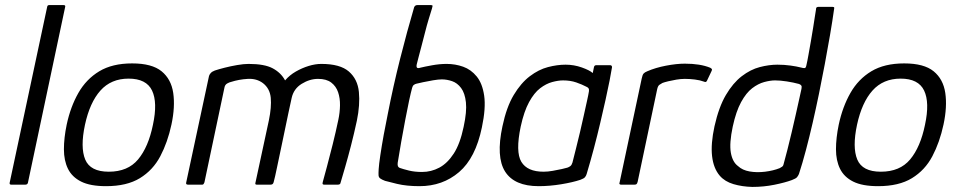

<svg xmlns="http://www.w3.org/2000/svg" viewBox="-20 -728 3780 757"><path d="M18 -7 166 -701Q167 -708 174 -708H230Q239 -708 237 -701L90 -7Q88 0 80 0H24Q17 0 18 -7Z M398 6Q336 6 300 -12Q264 -30 248 -62.5Q232 -95 232 -139.5Q232 -184 243 -237Q258 -307 289 -361.5Q320 -416 371.5 -447Q423 -478 501 -478Q579 -478 617 -447Q655 -416 663 -361.5Q671 -307 656 -237Q641 -167 612 -112Q583 -57 531.5 -25.5Q480 6 398 6ZM409 -51Q484 -51 524.5 -99.5Q565 -148 583 -236Q602 -324 579.5 -371Q557 -418 487 -418Q418 -418 376 -371Q334 -324 315 -236Q296 -147 316 -99Q336 -51 409 -51Z M1234 -417Q1201 -417 1169.5 -397.5Q1138 -378 1130 -342L1117 -282Q1105 -223 1093 -167Q1081 -111 1072.5 -69.5Q1064 -28 1059 -10Q1058 -6 1055.5 -3Q1053 0 1047 0H992Q985 0 987 -7L1040 -253Q1051 -306 1047.5 -342.5Q1044 -379 1017 -400Q992 -419 957 -417Q922 -415 891 -405Q885 -404 876 -399Q867 -394 865 -383L786 -9Q785 -6 783 -3Q781 0 778 0H721Q718 0 715.5 -1.5Q713 -3 714 -8L804 -428Q805 -433 810.5 -439.5Q816 -446 827 -450Q842 -455 865.5 -461Q889 -467 915 -471.5Q941 -476 960 -476Q1023 -476 1055.5 -458.5Q1088 -441 1104 -411Q1122 -432 1146.5 -446Q1171 -460 1197 -468Q1223 -476 1247 -476Q1321 -476 1355.5 -446Q1390 -416 1395 -365.5Q1400 -315 1387 -252Q1376 -201 1364 -154.5Q1352 -108 1341 -70Q1330 -32 1322 -5Q1320 0 1312 0H1258Q1253 0 1252 -2.5Q1251 -5 1253 -12Q1258 -30 1268.5 -69Q1279 -108 1291.5 -158Q1304 -208 1314 -256Q1320 -284 1320.5 -312.5Q1321 -341 1313 -364.5Q1305 -388 1286 -402.5Q1267 -417 1234 -417Z M1634 6Q1583 6 1545.5 -3Q1508 -12 1498 -15Q1485 -20 1479 -24.5Q1473 -29 1472.5 -37Q1472 -45 1473 -61Q1474 -79 1479.5 -116Q1485 -153 1493 -197Q1501 -241 1509 -279Q1530 -387 1557.5 -496Q1585 -605 1613 -700Q1615 -704 1618 -706Q1621 -708 1626 -708H1677Q1686 -708 1685.5 -704.5Q1685 -701 1683 -694Q1678 -678 1670.5 -653.5Q1663 -629 1656 -601Q1649 -573 1642 -547Q1635 -521 1630 -501.5Q1625 -482 1623 -474Q1621 -464 1624.5 -461Q1628 -458 1637 -461Q1653 -465 1683 -470.5Q1713 -476 1741 -476Q1775 -476 1806 -465Q1837 -454 1859.5 -426.5Q1882 -399 1889 -350.5Q1896 -302 1880 -226Q1855 -105 1790 -49.5Q1725 6 1634 6ZM1644 -50Q1680 -50 1712 -67Q1744 -84 1769 -122.5Q1794 -161 1808 -228Q1821 -288 1817 -324.5Q1813 -361 1798 -381Q1783 -401 1762.5 -408Q1742 -415 1722 -415Q1709 -415 1688 -411.5Q1667 -408 1648.5 -404Q1630 -400 1622 -398Q1617 -397 1612 -393.5Q1607 -390 1605 -382Q1600 -364 1593 -331.5Q1586 -299 1578 -256.5Q1570 -214 1562 -169.5Q1554 -125 1548 -86Q1547 -77 1549 -72.5Q1551 -68 1556 -66Q1570 -61 1592.5 -55.5Q1615 -50 1644 -50Z M2104 6Q2008 6 1971.5 -51.5Q1935 -109 1961 -230Q1977 -306 2005.5 -353.5Q2034 -401 2069 -427.5Q2104 -454 2140.5 -463.5Q2177 -473 2210 -473Q2243 -473 2274 -462Q2305 -451 2317 -440L2322 -464Q2323 -468 2325.5 -469.5Q2328 -471 2331 -471H2385Q2393 -471 2393 -463Q2390 -444 2383.5 -410.5Q2377 -377 2367.5 -334.5Q2358 -292 2346.5 -243Q2335 -194 2321.5 -143Q2308 -92 2293 -42Q2291 -35 2286.5 -29.5Q2282 -24 2268 -19Q2238 -9 2192.5 -1.5Q2147 6 2104 6ZM2123 -51Q2140 -51 2159.5 -54.5Q2179 -58 2195 -61.5Q2211 -65 2217 -67Q2223 -69 2228.5 -73Q2234 -77 2237 -87Q2243 -111 2251 -142.5Q2259 -174 2267 -208Q2275 -242 2282 -274Q2289 -306 2294.5 -330.5Q2300 -355 2302 -368Q2303 -375 2301 -379Q2299 -383 2292 -386Q2275 -395 2252 -403Q2229 -411 2200 -411Q2181 -411 2157 -404.5Q2133 -398 2109.5 -380Q2086 -362 2066 -325.5Q2046 -289 2033 -229Q2012 -129 2035.5 -90Q2059 -51 2123 -51Z M2680 -477Q2741 -477 2780 -461Q2785 -458 2786.5 -456Q2788 -454 2786 -449L2768 -411Q2766 -406 2763 -405Q2760 -404 2756 -406Q2740 -412 2719.5 -414.5Q2699 -417 2680 -417Q2664 -417 2646.5 -414Q2629 -411 2614.5 -407.5Q2600 -404 2592 -401Q2587 -398 2580.5 -394Q2574 -390 2571 -376L2494 -11Q2492 -4 2489.5 -2Q2487 0 2482 0H2428Q2425 0 2423 -2Q2421 -4 2423 -9L2510 -418Q2513 -433 2517.5 -438Q2522 -443 2532 -447Q2564 -461 2605.5 -469Q2647 -477 2680 -477Z M2797 -230Q2814 -306 2842 -353.5Q2870 -401 2904.5 -427.5Q2939 -454 2975.5 -463.5Q3012 -473 3045 -473Q3072 -473 3097 -469.5Q3122 -466 3137 -462Q3148 -459 3152.5 -459.5Q3157 -460 3159 -469Q3163 -486 3167.5 -511.5Q3172 -537 3177 -565Q3182 -593 3186 -619Q3190 -645 3193 -664Q3196 -683 3197 -689Q3197 -697 3200 -699Q3203 -701 3207 -701H3262Q3265 -701 3267.5 -700Q3270 -699 3269 -695Q3262 -645 3252.5 -589.5Q3243 -534 3232 -475.5Q3221 -417 3209 -358.5Q3197 -300 3184 -243.5Q3171 -187 3157.5 -136Q3144 -85 3130 -42Q3127 -35 3122.5 -29.5Q3118 -24 3102 -18Q3075 -8 3033 0.5Q2991 9 2946 9Q2906 8 2872 -2Q2838 -12 2818 -35Q2793 -64 2787.5 -112.5Q2782 -161 2797 -230ZM2869 -229Q2855 -163 2861.5 -126Q2868 -89 2890 -73Q2907 -57 2935.5 -52Q2964 -47 2996.5 -51Q3029 -55 3054 -65Q3060 -68 3064 -71Q3068 -74 3069 -79Q3076 -104 3084.5 -137.5Q3093 -171 3101.5 -207Q3110 -243 3117.5 -276.5Q3125 -310 3131 -337Q3137 -364 3140 -378Q3142 -387 3139 -391Q3136 -395 3130 -397Q3108 -403 3082 -407Q3056 -411 3036 -411Q3017 -411 2993 -404.5Q2969 -398 2945.5 -380Q2922 -362 2902 -325.5Q2882 -289 2869 -229Z M3442 6Q3380 6 3344 -12Q3308 -30 3292 -62.5Q3276 -95 3276 -139.5Q3276 -184 3287 -237Q3302 -307 3333 -361.5Q3364 -416 3415.5 -447Q3467 -478 3545 -478Q3623 -478 3661 -447Q3699 -416 3707 -361.5Q3715 -307 3700 -237Q3685 -167 3656 -112Q3627 -57 3575.5 -25.5Q3524 6 3442 6ZM3453 -51Q3528 -51 3568.5 -99.5Q3609 -148 3627 -236Q3646 -324 3623.5 -371Q3601 -418 3531 -418Q3462 -418 3420 -371Q3378 -324 3359 -236Q3340 -147 3360 -99Q3380 -51 3453 -51Z"/></svg>

Font: Glory
Style: Italic
Weight: 400
Italic angle: -12°
Designer: Robert Leuschke
Foundry: Robert Leuschke
Version: Version 1.011